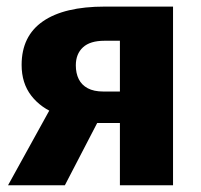

<svg xmlns="http://www.w3.org/2000/svg" viewBox="-20 -551 597 571"><path d="M291.6 -531.4H494.6V0H336.6V-429.8H290.8Q247.9 -429.8 226.7 -410.2Q205.5 -390.6 205.5 -356.7Q205.5 -333 214.2 -315.6Q222.9 -298.2 241 -288.5Q259.2 -278.8 287.6 -278.8H352.6V-185.2H256L150.8 -211Q101.5 -229.5 72.9 -266.6Q44.3 -303.7 44.3 -357.9Q44.3 -443.8 107.7 -487.6Q171 -531.4 291.6 -531.4ZM3.9 0 135.4 -238.2 276.3 -199.2 172.9 0Z"/></svg>

Font: Fira Sans Variable
Style: Regular
Weight: 400
Designer: Carrois Corporate & Edenspiekermann AG
Foundry: Carrois Corporate GbR & Edenspiekermann AG
Version: Version 4.202